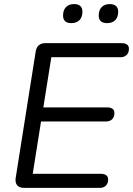

<svg xmlns="http://www.w3.org/2000/svg" viewBox="-20 -915 648 935"><path d="M466.1 0H98.2Q74.3 0 63.7 -12.6Q53 -25.3 56.4 -48.6L153.8 -663.7Q160.1 -705 202.4 -705H571.3Q588.8 -705 598.3 -698.2Q607.8 -691.4 607.8 -677.8Q607.8 -657.3 596.3 -646.8Q584.9 -636.4 567.4 -636.4H230L191 -392H501.2Q518.7 -392 528 -385.2Q537.2 -378.5 537.2 -364.8Q537.2 -344.3 525.8 -333.9Q514.3 -323.4 496.8 -323.4H179.8L139.4 -68.6H470Q487.5 -68.6 497 -61.8Q506.5 -55 506.5 -41.4Q506.5 -20.9 495 -10.4Q483.6 0 466.1 0ZM501.6 -802.4Q460.8 -802.4 460.8 -839.3Q460.8 -865.9 475.1 -880.5Q489.3 -895.2 514.8 -895.2Q534.4 -895.2 545 -885.6Q555.6 -876 555.6 -858.3Q555.6 -832.3 541.6 -817.4Q527.6 -802.4 501.6 -802.4ZM327.4 -802.4Q287.1 -802.4 287.1 -839.3Q287.1 -865.9 301.4 -880.5Q315.6 -895.2 341.1 -895.2Q360.8 -895.2 371.1 -885.6Q381.4 -876 381.4 -858.3Q381.4 -832.3 367.4 -817.4Q353.4 -802.4 327.4 -802.4Z"/></svg>

Font: Nunito Variable Extra Light
Style: Italic
Weight: 200
Italic angle: -9°
Designer: Vernon Adams
Foundry: Vernon Adams
Version: Version 3.602